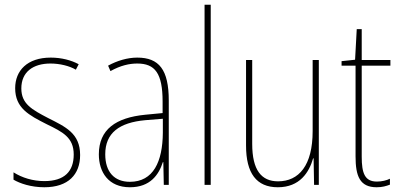

<svg xmlns="http://www.w3.org/2000/svg" viewBox="-20 -780 1685 810"><path d="M318 -126C318 -218 256 -245 183 -282C114 -318 70 -342 70 -407C70 -476 119 -512 193 -512C232 -512 273 -502 300 -486L312 -509C281 -526 239 -537 194 -537C95 -537 44 -482 44 -408C44 -324 102 -294 177 -256C245 -223 291 -200 291 -128C291 -57 252 -16 167 -16C119 -16 73 -30 37 -53V-22C64 -6 111 10 167 10C268 10 318 -44 318 -126Z M559 -537C518 -537 474 -524 436 -503L446 -480C489 -504 526 -512 559 -512C634 -512 666 -471 666 -351V-303L593 -296C469 -284 397 -234 397 -129C397 -53 438 10 528 10C614 10 650 -43 667 -96H669L671 0H692V-356C692 -486 651 -537 559 -537ZM593 -273 667 -279V-220C666 -98 627 -13 528 -13C462 -13 424 -55 424 -129C424 -219 483 -263 593 -273Z M869 0V-760H843V0Z M1325 -527H1299V-227C1299 -82 1241 -15 1153 -15C1083 -15 1044 -62 1044 -173V-527H1018V-166C1018 -49 1062 10 1152 10C1245 10 1284 -53 1301 -112H1303L1305 0H1325Z M1570 -14C1519 -14 1506 -49 1506 -119V-503H1627V-527H1506V-657H1485L1478 -528L1421 -522V-503H1480V-120C1480 -37 1498 10 1569 10C1593 10 1609 5 1625 -1V-26C1611 -19 1591 -14 1570 -14Z"/></svg>

Font: Noto Sans Lao Condensed Thin
Style: Regular
Weight: 100
Width: 3
Designer: Monotype Design Team
Foundry: Monotype Imaging Inc.
Version: Version 2.003